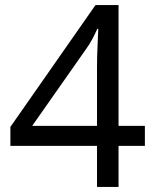

<svg xmlns="http://www.w3.org/2000/svg" viewBox="-20 -738 612 758"><path d="M552 -162H448V0H363V-162H21V-237L357 -718H448V-241H552ZM363 -466Q363 -518 365 -554.5Q367 -591 368 -624H364Q356 -605 344 -583Q332 -561 321 -546L107 -241H363Z"/></svg>

Font: Noto Sans Historical
Style: Regular
Weight: 400
Designer: Monotype Design Team
Foundry: Monotype Imaging Inc.
Version: Version 2.013; ttfautohint (v1.8.4.7-5d5b)